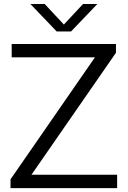

<svg xmlns="http://www.w3.org/2000/svg" viewBox="-20 -966 656 986"><path d="M34 0V-45L467.5 -671.5H40V-740H575.5V-695L141.5 -68.5H581.5V0ZM271 -804.5 136 -945.5H209.5L308 -840L406.5 -945.5H480L345 -804.5Z"/></svg>

Font: Encode Sans Semi Expanded
Style: Regular
Weight: 400
Width: 6
Designer: Multiple Designers
Foundry: Impallari Type
Version: Version 3.000; ttfautohint (v1.8.3) -l 8 -r 50 -G 200 -x 14 